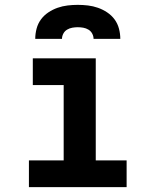

<svg xmlns="http://www.w3.org/2000/svg" viewBox="-20 -770 640 790"><path d="M99 0V-110H242V-420H115V-530H374V-110H501V0ZM125 -610Q125 -631 130.5 -652Q136 -673 148.5 -690Q161 -707 179 -719Q197 -731 217 -738Q237 -745 258 -747.5Q279 -750 300 -750Q321 -750 342 -747.5Q363 -745 383 -738Q403 -731 421 -719Q439 -707 451.5 -690Q464 -673 469.5 -652Q475 -631 475 -610H365Q365 -621 359.5 -631.5Q354 -642 344 -648Q334 -654 322.5 -656Q311 -658 300 -658Q289 -658 277.5 -656Q266 -654 256 -648Q246 -642 240.5 -631.5Q235 -621 235 -610Z"/></svg>

Font: Iosevka Curly Slab XBdEx
Style: Regular
Weight: 800
Width: 7
Monospace: yes
Designer: Belleve Invis
Foundry: Belleve Invis
Version: Version 11.0.0; ttfautohint (v1.8.3)